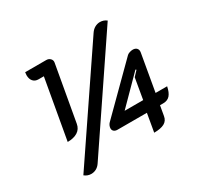

<svg xmlns="http://www.w3.org/2000/svg" viewBox="-161 -933 1206 1166"><g transform="rotate(-30 441.5 -350.5)"><path d="M604 -700Q616 -718 633 -727.5Q650 -737 669 -737Q695 -737 715 -721L228 0Q216 18 199.5 27Q183 36 164 36Q138 36 117 19ZM210 -622H173Q149 -622 135.5 -637.5Q122 -653 122 -680Q122 -686 124 -700H272Q289 -700 300 -688.5Q311 -677 308 -661L239 -272Q233 -238 206 -221Q179 -204 136 -204ZM641 -117H435Q420 -117 411 -124.5Q402 -132 402 -145Q402 -154 406 -163.5Q410 -173 417 -180L717 -478Q723 -484 735 -488Q747 -492 758 -492Q776 -492 785.5 -481.5Q795 -471 792 -453L747 -195H828Q820 -155 803 -136Q786 -117 755 -117H733L721 -48Q716 -17 690.5 -3.5Q665 10 619 10ZM660 -195 685 -341 717 -375 712 -379 530 -195Z"/></g></svg>

Font: K2D
Style: Italic
Weight: 400
Italic angle: -10°
Designer: Katatrad Aksorn Co.,Ltd.
Foundry: Cadson Demak Co.,Ltd.
Version: Version 1.000; ttfautohint (v1.6)